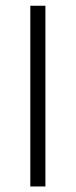

<svg xmlns="http://www.w3.org/2000/svg" viewBox="-20 -658 267 677"><path d="M86.9 -637.7H140.1V-0.5H86.9Z"/></svg>

Font: Vazir Thin FD-WOL-UI
Style: Thin-FD-WOL-UI
Weight: 100
Designer: Saber Rastikerdar
Foundry: Saber Rastikerdar
Version: Version 30.1.0